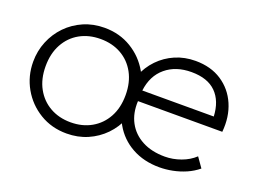

<svg xmlns="http://www.w3.org/2000/svg" viewBox="-83 -676 1162 871"><g transform="rotate(20 498.0 -240.0)"><path d="M293 15Q220.5 15 163.2 -19.8Q106 -54.5 73 -112.5Q40 -170.5 40 -240Q40 -292 59 -338.2Q78 -384.5 112.2 -419.8Q146.5 -455 192.5 -475Q238.5 -495 293 -495Q365.5 -495 422.8 -460.2Q480 -425.5 513 -367.5Q546 -309.5 546 -240Q546 -188 527 -141.8Q508 -95.5 473.8 -60.2Q439.5 -25 393.5 -5Q347.5 15 293 15ZM293 -39Q349.5 -39 393 -63.8Q436.5 -88.5 461.2 -133.5Q486 -178.5 486 -240Q486 -301.5 461.2 -346.8Q436.5 -392 393 -416.5Q349.5 -441 293 -441Q236.5 -441 193 -416.5Q149.5 -392 124.8 -346.8Q100 -301.5 100 -240Q100 -178.5 124.8 -133.5Q149.5 -88.5 193 -63.8Q236.5 -39 293 -39ZM741 15Q666 15 608.5 -16.8Q551 -48.5 518.5 -105.5Q486 -162.5 486 -238Q486 -293 504.5 -340Q523 -387 556.5 -421.8Q590 -456.5 634.8 -475.8Q679.5 -495 732 -495Q806 -495 858.5 -460.5Q911 -426 936.5 -367Q962 -308 955 -234H548Q545 -175.5 568.5 -131.8Q592 -88 638 -63.5Q684 -39 748 -39Q786.5 -39 824.8 -52.8Q863 -66.5 890 -92L923 -45Q898 -24.5 867.8 -11.2Q837.5 2 805 8.5Q772.5 15 741 15ZM550 -286H895Q891.5 -359.5 850.8 -400.2Q810 -441 732 -441Q656.5 -441 607.8 -400.2Q559 -359.5 550 -286Z"/></g></svg>

Font: Geologica-Sharp
Style: Regular
Weight: 100
Designer: Sindre Bremnes, Frode Helland
Foundry: Monokrom Skriftforlag AS
Version: Version 1.010;gftools[0.9.28]